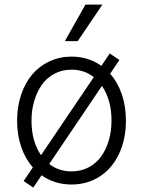

<svg xmlns="http://www.w3.org/2000/svg" viewBox="-20 -803 631 847"><path d="M126.8 24.5 84.2 -4.3 125 -64.6Q91.6 -102.3 73.5 -155Q55.4 -207.7 55.4 -270.6Q55.4 -332.4 73.2 -385.1Q90.9 -437.9 122.3 -474.8Q153.8 -511.7 198.5 -532.5Q243.3 -553.3 295.5 -553.3Q369.7 -553.3 427.2 -512.4L464.1 -567.1L506.7 -538.4L465.9 -477.6Q499.3 -440 517.4 -386.9Q535.5 -333.8 535.5 -270.6Q535.5 -188.6 505.1 -124.3Q474.8 -60 420.1 -24.5Q365.4 11 295.5 11Q220.9 11 163.4 -29.8ZM295.5 -46.9Q337 -46.9 370.7 -64.6Q404.5 -82.4 426.3 -112.9Q448.2 -143.5 460 -183.9Q471.9 -224.4 471.9 -270.6Q471.9 -362.2 429.7 -424L197.1 -79.5Q239.3 -46.9 295.5 -46.9ZM160.9 -118.3 393.8 -462.7Q351.9 -495.7 295.5 -495.7Q254.3 -495.7 220.3 -477.8Q186.4 -459.9 164.6 -429Q142.8 -398.1 130.9 -357.4Q119 -316.8 119 -270.6Q119 -179.7 160.9 -118.3ZM266 -621.4 356.9 -782.7H431.8L322.8 -621.4Z"/></svg>

Font: Inter Light BETA
Style: Regular
Weight: 300
Designer: Rasmus Andersson
Foundry: rsms
Version: Version 3.011;git-f93a4a705